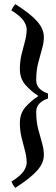

<svg xmlns="http://www.w3.org/2000/svg" viewBox="-20 -833 272 928"><path d="M212 -381V-357Q187 -349 171 -333Q155 -317 155 -292Q155 -246 164.5 -209.5Q174 -173 183 -142.5Q192 -112 192 -84Q192 -45 159.5 -8.5Q127 28 54 75Q47 67 43.5 61Q40 55 35 45Q82 15 95.5 -7.5Q109 -30 109 -46Q109 -73 101 -103Q93 -133 84.5 -167Q76 -201 76 -238Q76 -285 103.5 -316Q131 -347 166 -369Q131 -391 103.5 -422Q76 -453 76 -500Q76 -538 84.5 -571.5Q93 -605 101 -635Q109 -665 109 -692Q109 -708 95.5 -730.5Q82 -753 35 -783Q40 -794 43.5 -799.5Q47 -805 54 -813Q127 -767 159.5 -730Q192 -693 192 -654Q192 -627 183 -596Q174 -565 164.5 -528.5Q155 -492 155 -446Q155 -421 171 -405Q187 -389 212 -381Z"/></svg>

Font: Ruwudu
Style: Regular
Weight: 400
Designer: Becca Hirsbrunner Spalinger
Foundry: SIL International
Version: Version 3.000